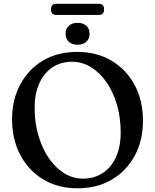

<svg xmlns="http://www.w3.org/2000/svg" viewBox="-20 -996 836 1034"><path d="M395.5 -716.5Q501.5 -716.5 581.2 -668.8Q661 -621 705.5 -537.5Q750 -454 750 -346.5Q750 -240 705.8 -157.8Q661.5 -75.5 582.2 -28.8Q503 18 397 18Q292 18 212.8 -29.8Q133.5 -77.5 89.2 -161.5Q45 -245.5 45 -354.5Q45 -458.5 88.8 -540.5Q132.5 -622.5 211.2 -669.5Q290 -716.5 395.5 -716.5ZM630 -283Q630 -362 610 -431.2Q590 -500.5 554 -552.5Q518 -604.5 470.5 -634Q423 -663.5 368.5 -663.5Q307.5 -663.5 262.2 -633.2Q217 -603 191.8 -547.2Q166.5 -491.5 166.5 -416Q166.5 -335.5 186.8 -266Q207 -196.5 242.8 -144.5Q278.5 -92.5 325.5 -63.2Q372.5 -34 426.5 -34Q487 -34 533 -64Q579 -94 604.5 -149.8Q630 -205.5 630 -283ZM398 -755Q368 -755 350.5 -771.2Q333 -787.5 333 -814.5Q333 -840.5 350.5 -856.8Q368 -873 398 -873Q428 -873 445.2 -856.8Q462.5 -840.5 462.5 -814.5Q462.5 -788 445.2 -771.5Q428 -755 398 -755ZM254.5 -945.5Q254.5 -975.5 283 -975.5H512Q540.5 -975.5 540.5 -945.5Q540.5 -915.5 512 -915.5H283Q254.5 -915.5 254.5 -945.5Z"/></svg>

Font: Fraunces 9pt S050
Style: Regular
Weight: 400
Version: Version 1.000; ttfautohint (v1.8.3)